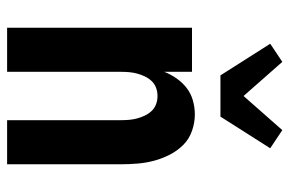

<svg xmlns="http://www.w3.org/2000/svg" viewBox="-157 -657 814 540"><g transform="rotate(90 250.0 -387.0)"><path d="M58 0V-520H182V-442Q189 -460 200.5 -476.5Q212 -493 227.5 -505Q243 -517 262.5 -522.5Q282 -528 302 -528Q325 -528 348 -520Q371 -512 387.5 -495.5Q404 -479 415 -457.5Q426 -436 432 -413.5Q438 -391 440 -367.5Q442 -344 442 -320V0H318V-320Q318 -332 317 -343.5Q316 -355 313 -366Q310 -377 305 -387.5Q300 -398 292 -406.5Q284 -415 273 -419Q262 -423 250 -423Q238 -423 227 -419Q216 -415 208 -406.5Q200 -398 195 -387.5Q190 -377 187 -366Q184 -355 183 -343.5Q182 -332 182 -320V0ZM192 -600 103 -740 154 -774 250 -665 346 -774 397 -740 308 -600Z"/></g></svg>

Font: Iosevka Curly Extrabold
Style: Regular
Weight: 800
Monospace: yes
Designer: Belleve Invis
Foundry: Belleve Invis
Version: Version 22.1.2; ttfautohint (v1.8.4)